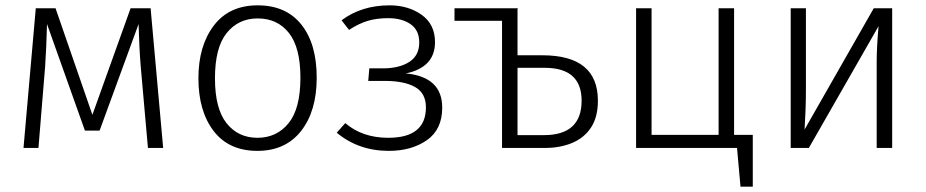

<svg xmlns="http://www.w3.org/2000/svg" viewBox="-20 -554 3466 719"><path d="M591 0H534L507 -305Q501 -379 499 -464L353 -65H298L156 -464Q154 -379 149 -305L124 0H68L114 -523H188L326 -124L469 -523H544Z M944 11Q837 11 780 -63.5Q723 -138 723 -261Q723 -382 780.5 -458Q838 -534 945 -534Q1051 -534 1108.5 -462Q1166 -390 1166 -263Q1166 -138 1107.5 -63.5Q1049 11 944 11ZM944 -38Q1016 -38 1060.5 -92.5Q1105 -147 1105 -263Q1105 -376 1062 -430.5Q1019 -485 945 -485Q873 -485 829 -430.5Q785 -376 785 -261Q785 -147 828.5 -92.5Q872 -38 944 -38Z M1436 11Q1323 11 1241 -57L1273 -93Q1337 -38 1434 -38Q1575 -38 1575 -152Q1575 -205 1534.5 -228Q1494 -251 1421 -251H1359L1363 -298H1413Q1475 -298 1512.5 -322Q1550 -346 1550 -395Q1550 -441 1517.5 -463.5Q1485 -486 1434 -486Q1391 -486 1357.5 -476Q1324 -466 1287 -442L1259 -478Q1334 -534 1439 -534Q1509 -534 1559 -498.5Q1609 -463 1609 -396Q1609 -302 1500 -279Q1636 -266 1636 -151Q1636 -69 1578.5 -29Q1521 11 1436 11Z M2022 0H1860V-476H1682V-523H1920L1918 -521V-347H2011Q2219 -347 2219 -177Q2219 -115 2193 -76Q2167 -37 2122 -18.5Q2077 0 2022 0ZM2017 -48Q2158 -48 2158 -177Q2158 -300 2020 -300H1918V-48Z M2799 145H2753L2740 0H2362V-523H2420V-49H2671V-523H2729V-49H2799Z M3321 0H3263V-324Q3263 -376 3270 -456L3009 0H2941V-523H2998V-216Q2998 -149 2993 -69L3252 -523H3321Z"/></svg>

Font: Trujillo Light
Style: Regular
Weight: 300
Designer: Fira Sans original fonts by bBox Type GmbH, Carrois Corporate GbR, & Edenspiekermann AG / Changes by Cristiano Sobral
Foundry: Fira Sans original fonts by bBox Type GmbH, Carrois Corporate GbR, & Edenspiekermann AG / Changes by Cristiano Sobral
Version: Version 4.301;July 28, 2020;FontCreator 13.0.0.2655 64-bit